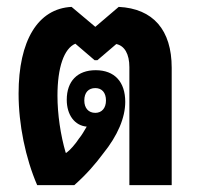

<svg xmlns="http://www.w3.org/2000/svg" viewBox="-20 -538 577 558"><path d="M88 0H196C231 -31 257 -61 280 -92C322 -144 344 -196 344 -242C344 -300 313 -334 258 -334C205 -334 174 -302 174 -248C174 -204 197 -173 232 -170C225 -158 217 -144 210 -136C199 -119 184 -102 173 -94H171C156 -145 147 -206 147 -260C147 -342 166 -397 199 -411L255 -363H263L318 -410C342 -405 356 -381 356 -343V0H479V-341C479 -451 425 -513 325 -518L257 -460L188 -518C90 -513 34 -420 34 -266C34 -176 54 -79 88 0ZM257 -210C237 -210 225 -224 225 -246C225 -269 237 -282 257 -282C276 -282 288 -269 288 -246C288 -224 276 -210 257 -210Z"/></svg>

Font: Noto Sans Thai Looped UI Narrow
Style: Bold
Weight: 700
Width: 4
Designer: Cadson Demak Team
Foundry: Cadson Demak Co., Ltd.
Version: Version 1.000